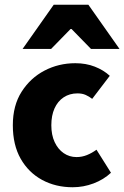

<svg xmlns="http://www.w3.org/2000/svg" viewBox="-20 -776 523 808"><path d="M286 12Q214 12 157 -19Q100 -50 67 -108Q34 -166 34 -249Q34 -332 71 -390Q108 -448 167.5 -479Q227 -510 297 -510Q342 -510 379 -495.5Q416 -481 442 -457L368 -360Q355 -370 340.5 -376.5Q326 -383 306 -383Q273 -383 248 -366.5Q223 -350 209.5 -320Q196 -290 196 -249Q196 -208 210 -178Q224 -148 248 -131.5Q272 -115 302 -115Q325 -115 346 -123.5Q367 -132 386 -146L447 -49Q416 -20 373.5 -4Q331 12 286 12ZM75 -570 206 -756H352L483 -570H363L281 -654H277L195 -570Z"/></svg>

Font: Mada ExtraBold
Style: Regular
Weight: 800
Designer: Khaled Hosny
Version: Version 1.5